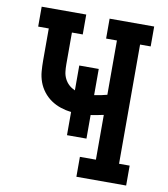

<svg xmlns="http://www.w3.org/2000/svg" viewBox="-82 -805 765 874"><g transform="rotate(10 300.0 -367.5)"><path d="M330 0V-92H404V-299Q389 -296 374.5 -293Q360 -290 345 -288V-179H255V-286Q230 -289 206 -297Q182 -305 161.5 -319Q141 -333 125.5 -353Q110 -373 101.5 -396.5Q93 -420 91 -445Q89 -470 89 -495V-643H40V-735H246V-643H196V-495Q196 -478 198 -461.5Q200 -445 207.5 -430Q215 -415 227 -404Q239 -393 255 -386V-501H345V-380Q360 -382 374.5 -385Q389 -388 404 -392V-643H354V-735H560V-643H511V-92H560V0Z"/></g></svg>

Font: Iosevka Etoile Semibold
Style: Regular
Weight: 600
Designer: Belleve Invis
Foundry: Belleve Invis
Version: Version 22.1.2; ttfautohint (v1.8.4)